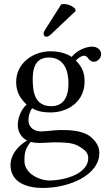

<svg xmlns="http://www.w3.org/2000/svg" viewBox="-20 -693 540 951"><path d="M283 -671 207.4 -552C199.3 -539.2 196 -535.2 196 -524C196 -517 203 -511 210 -511C217 -511 225 -515 240 -530L355 -639L352 -650C329 -672 303.4 -673 297 -673C292 -673 286 -672 283 -671ZM319 -279C319 -186 272 -167 235 -167C151 -167 142 -238 142 -302C142 -372 167 -408 222 -408C285 -408 319 -362 319 -279ZM132 10C143 13 159 15 172 15C203 15 231 12 245 12C295 12 337 13 366 29C405 51 417 65 417 91C417 163 311 201 221 201C185 201 101 172 101 104C101 70 103 45 132 10ZM444 -387C463 -387 481 -405 481 -425C481 -446 462 -462 435 -462C409 -462 361 -445 335 -411C323 -419 290 -439 231 -439C142 -439 60 -379 60 -287C60 -233 84 -202 112 -175C84 -151 68 -108 68 -74C68 -38 88 -10 114 3C60 35 32 81 32 124C32 211 114 238 191 238C326 238 472 173 472 65C472 33 457 8 428 -16C389 -48 319 -49 282 -49C264 -49 239 -47 215 -44C200 -43 190 -42 185 -42C156 -42 121 -56 121 -99C121 -119 127 -140 139 -157C163 -143 191 -136 230 -136C318 -136 399 -191 399 -289C399 -336 385 -363 356 -393C363 -403 383 -417 396 -417C403 -417 410 -414 416 -405C420 -397 433 -387 444 -387Z"/></svg>

Font: Libertinus Serif
Style: Regular
Weight: 400
Designer: Philipp H. Poll
Foundry: Khaled Hosny
Version: Version 6.2